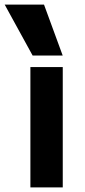

<svg xmlns="http://www.w3.org/2000/svg" viewBox="-55 -810 367 830"><path d="M76.4 0V-520H216.3V0ZM86 -570 -34.7 -790H135.3L216 -570Z"/></svg>

Font: M PLUS 2 Thin
Style: Regular
Weight: 100
Designer: Coji Morishita
Foundry: UNDERFOREST DESIGN
Version: Version 1.001